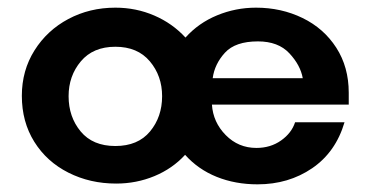

<svg xmlns="http://www.w3.org/2000/svg" viewBox="-20 -471 965 501"><path d="M37 -221Q37 -287 70 -339.5Q103 -392 158.5 -421.5Q214 -451 281 -451Q335 -451 382.5 -430.5Q430 -410 464 -373Q498 -411 546.5 -431Q595 -451 648 -451Q714 -451 769.5 -424Q825 -397 857.5 -346.5Q890 -296 890 -229V-198H533Q536 -152 569 -118.5Q602 -85 649 -85Q686 -85 713.5 -104.5Q741 -124 750 -152H879Q856 -74 794.5 -32Q733 10 652 10Q594 10 545.5 -9.5Q497 -29 463 -67Q430 -31 383 -11.5Q336 8 283 8Q215 8 158.5 -20.5Q102 -49 69.5 -101Q37 -153 37 -221ZM281 -90Q340 -90 371.5 -128Q403 -166 403 -220Q403 -273 371 -311Q339 -349 281 -349Q223 -349 191 -311Q159 -273 159 -220Q159 -166 190.5 -128Q222 -90 281 -90ZM770 -267Q764 -301 735 -332Q706 -363 653 -363Q594 -363 567 -333.5Q540 -304 535 -267Z"/></svg>

Font: Teachers SemiBold
Style: Regular
Weight: 600
Designer: Alfredo Marco Pradil & Chank Diesel
Version: Version 0.009